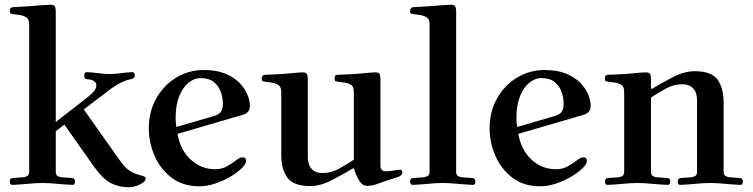

<svg xmlns="http://www.w3.org/2000/svg" viewBox="-20 -773 3171 809"><path d="M21 -8Q21 -23 35 -23L77 -26Q87 -27 95 -31.5Q103 -36 103 -50V-668Q103 -684 98.5 -691.5Q94 -699 85 -703Q76 -708 62.5 -710Q49 -712 38 -713Q30 -714 25.5 -715.5Q21 -717 21 -727Q21 -743 38 -743Q49 -743 74 -745Q99 -747 118 -748Q142 -750 161.5 -751.5Q181 -753 193 -753Q209 -753 212 -744.5Q215 -736 215 -725V-259L341 -357Q352 -365 369 -381Q386 -397 386 -413Q386 -436 349 -439Q335 -439 335 -455Q335 -469 346 -469Q351 -469 363.5 -468Q376 -467 391 -465Q408 -463 419.5 -462Q431 -461 441 -461Q451 -461 463 -462Q475 -463 492 -465Q507 -467 519.5 -468Q532 -469 537 -469Q548 -469 548 -455Q548 -443 534 -440Q513 -436 491 -425.5Q469 -415 453 -403L333 -312L485 -97Q505 -69 523.5 -55.5Q542 -42 570 -35Q578 -33 586 -30Q594 -27 594 -21Q594 -8 570 4Q546 16 523 16Q481 16 447 -1.5Q413 -19 376 -71L251 -248L215 -220V-50Q215 -36 222.5 -31.5Q230 -27 240 -26L282 -23Q296 -23 296 -8Q296 6 286 6Q276 6 258.5 4.5Q241 3 226 2Q209 0 191 -1Q173 -2 159 -2Q145 -2 127 -1Q109 0 92 2Q77 3 59.5 4.5Q42 6 32 6Q21 6 21 -8Z M607 -232Q607 -303 638.5 -358.5Q670 -414 722.5 -446Q775 -478 839 -478Q893 -478 930 -462.5Q967 -447 989.5 -423.5Q1012 -400 1022.5 -374.5Q1033 -349 1033 -328Q1033 -297 1002 -289L728 -209Q740 -140 784 -100Q828 -60 886 -60Q914 -60 934 -71Q954 -82 966 -91Q979 -101 986.5 -105.5Q994 -110 1002 -110Q1017 -110 1017 -95Q1017 -82 998.5 -64Q980 -46 950.5 -28.5Q921 -11 886.5 0.5Q852 12 820 12Q751 12 703.5 -24Q656 -60 631.5 -116Q607 -172 607 -232ZM720 -277Q720 -258 723 -238L881 -284Q900 -289 909.5 -300.5Q919 -312 919 -336Q919 -360 910.5 -385Q902 -410 881.5 -427Q861 -444 825 -444Q799 -444 775 -425Q751 -406 735.5 -368.5Q720 -331 720 -277Z M1083 -442Q1083 -458 1100 -458Q1111 -458 1136 -459.5Q1161 -461 1180 -462Q1204 -464 1223.5 -466Q1243 -468 1255 -468Q1271 -468 1274 -459.5Q1277 -451 1277 -440V-109Q1277 -96 1282 -80.5Q1287 -65 1300.5 -54.5Q1314 -44 1340 -44Q1375 -44 1409 -62.5Q1443 -81 1471 -100V-383Q1471 -399 1467 -406.5Q1463 -414 1454 -418Q1445 -423 1431.5 -425Q1418 -427 1407 -428Q1399 -429 1394.5 -430.5Q1390 -432 1390 -442Q1390 -451 1393 -454.5Q1396 -458 1406 -458Q1417 -458 1442 -459.5Q1467 -461 1486 -462Q1510 -464 1530 -466Q1550 -468 1562 -468Q1578 -468 1580.5 -459.5Q1583 -451 1583 -440V-76Q1583 -51 1606 -51Q1611 -51 1620 -52Q1629 -53 1636 -54Q1646 -56 1653.5 -57Q1661 -58 1666 -58Q1675 -58 1675 -46Q1675 -31 1644 -23Q1623 -17 1604.5 -10.5Q1586 -4 1570 2Q1551 10 1525 10Q1506 10 1492 -14.5Q1478 -39 1472 -62L1468 -64Q1425 -38 1377.5 -13.5Q1330 11 1287 11Q1216 11 1190.5 -25Q1165 -61 1165 -122V-383Q1165 -399 1160.5 -406.5Q1156 -414 1147 -418Q1138 -423 1124.5 -425Q1111 -427 1100 -428Q1092 -429 1087.5 -430.5Q1083 -432 1083 -442Z M1708 -8Q1708 -23 1722 -23L1764 -26Q1774 -27 1782 -31.5Q1790 -36 1790 -50V-668Q1790 -684 1785.5 -691.5Q1781 -699 1772 -703Q1763 -708 1749.5 -710Q1736 -712 1725 -713Q1717 -714 1712.5 -715.5Q1708 -717 1708 -727Q1708 -743 1725 -743Q1736 -743 1761 -745Q1786 -747 1805 -748Q1829 -750 1848.5 -751.5Q1868 -753 1880 -753Q1896 -753 1899 -744.5Q1902 -736 1902 -725V-50Q1902 -36 1909.5 -31.5Q1917 -27 1927 -26L1969 -23Q1983 -23 1983 -8Q1983 6 1973 6Q1963 6 1945.5 4.5Q1928 3 1913 2Q1896 0 1878 -1Q1860 -2 1846 -2Q1832 -2 1814 -1Q1796 0 1779 2Q1764 3 1746.5 4.5Q1729 6 1719 6Q1708 6 1708 -8Z M2043 -232Q2043 -303 2074.5 -358.5Q2106 -414 2158.5 -446Q2211 -478 2275 -478Q2329 -478 2366 -462.5Q2403 -447 2425.5 -423.5Q2448 -400 2458.5 -374.5Q2469 -349 2469 -328Q2469 -297 2438 -289L2164 -209Q2176 -140 2220 -100Q2264 -60 2322 -60Q2350 -60 2370 -71Q2390 -82 2402 -91Q2415 -101 2422.5 -105.5Q2430 -110 2438 -110Q2453 -110 2453 -95Q2453 -82 2434.5 -64Q2416 -46 2386.5 -28.5Q2357 -11 2322.5 0.5Q2288 12 2256 12Q2187 12 2139.5 -24Q2092 -60 2067.5 -116Q2043 -172 2043 -232ZM2156 -277Q2156 -258 2159 -238L2317 -284Q2336 -289 2345.5 -300.5Q2355 -312 2355 -336Q2355 -360 2346.5 -385Q2338 -410 2317.5 -427Q2297 -444 2261 -444Q2235 -444 2211 -425Q2187 -406 2171.5 -368.5Q2156 -331 2156 -277Z M2529 -8Q2529 -23 2543 -23L2585 -26Q2595 -27 2602.5 -31.5Q2610 -36 2610 -50V-383Q2610 -399 2606 -406.5Q2602 -414 2593 -418Q2584 -423 2570.5 -425Q2557 -427 2546 -428Q2538 -429 2533.5 -430.5Q2529 -432 2529 -442Q2529 -451 2532 -454.5Q2535 -458 2545 -458Q2556 -458 2581 -459.5Q2606 -461 2625 -462Q2649 -464 2669 -466Q2689 -468 2701 -468Q2717 -468 2720 -459.5Q2723 -451 2723 -440V-401L2726 -398Q2769 -424 2816.5 -448.5Q2864 -473 2907 -473Q2978 -473 3003.5 -437.5Q3029 -402 3029 -340V-50Q3029 -36 3037 -31.5Q3045 -27 3055 -26L3097 -23Q3110 -23 3110 -8Q3110 6 3100 6Q3090 6 3072.5 4.5Q3055 3 3040 2Q3023 0 3005 -1Q2987 -2 2973 -2Q2959 -2 2941 -1Q2923 0 2906 2Q2891 3 2873.5 4.5Q2856 6 2846 6Q2836 6 2836 -8Q2836 -23 2850 -23L2892 -26Q2902 -27 2909.5 -31.5Q2917 -36 2917 -50V-353Q2917 -367 2912 -382Q2907 -397 2893 -407.5Q2879 -418 2853 -418Q2819 -418 2785 -399.5Q2751 -381 2723 -362V-50Q2723 -36 2730.5 -31.5Q2738 -27 2748 -26L2790 -23Q2804 -23 2804 -8Q2804 6 2793 6Q2783 6 2765.5 4.5Q2748 3 2733 2Q2716 0 2698 -1Q2680 -2 2666 -2Q2652 -2 2634.5 -1Q2617 0 2600 2Q2585 3 2567.5 4.5Q2550 6 2540 6Q2529 6 2529 -8Z"/></svg>

Font: Monomakh
Style: Regular
Weight: 400
Version: Version 1.200; ttfautohint (v1.8.4.7-5d5b)